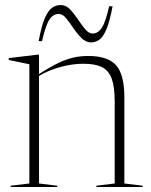

<svg xmlns="http://www.w3.org/2000/svg" viewBox="-20 -745 603 765"><path d="M364 -5 437 -14V-339.5Q437 -399 425 -431.8Q413 -464.5 385.8 -477.8Q358.5 -491 312 -491Q266.5 -491 218.8 -477.5Q171 -464 135.5 -442.5V-14L208 -5V0H22.5V-5L97 -14V-489L15 -506V-513.5L131.5 -527.5H135.5V-450Q181.5 -479.5 214.5 -495Q247.5 -510.5 275 -516.2Q302.5 -522 331 -522Q410 -522 442.8 -484.8Q475.5 -447.5 475.5 -357.5V-14L548.5 -5V0H364ZM428.5 -720Q417 -658 403.5 -627Q390 -596 374.8 -586Q359.5 -576 343.5 -576Q322 -576 304.8 -593.2Q287.5 -610.5 272.5 -632.8Q257.5 -655 243.5 -672.2Q229.5 -689.5 213.5 -689.5Q192 -689.5 177 -667.2Q162 -645 147.5 -581H134Q145.5 -643.5 159.2 -674.2Q173 -705 188.8 -715Q204.5 -725 221.5 -725Q242.5 -725 259 -707.8Q275.5 -690.5 290.2 -668.2Q305 -646 319.2 -628.8Q333.5 -611.5 349 -611.5Q370.5 -611.5 385.5 -634Q400.5 -656.5 415 -720Z"/></svg>

Font: Newsreader Display ExtraLight
Style: Regular
Weight: 275
Designer: Hugues Gentile
Foundry: Production Type
Version: Version 1.001